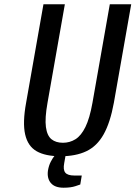

<svg xmlns="http://www.w3.org/2000/svg" viewBox="-20 -720 633 897"><path d="M263 10Q192 10 151 -13.5Q110 -37 97.5 -92Q85 -147 102 -240L183 -700H283L202 -240Q189 -167 194.5 -126.5Q200 -86 220.5 -69.5Q241 -53 274 -53Q306 -53 332.5 -69.5Q359 -86 379 -126.5Q399 -167 412 -240L493 -700H593L512 -240Q495 -147 464 -92Q433 -37 383.5 -13.5Q334 10 263 10ZM277 157Q236 157 217.5 135Q199 113 204 77Q208 53 217.5 35Q227 17 235.5 7Q244 -3 244 -3H288L280 42Q274 73 285 86.5Q296 100 327 100H362L355 142Q355 142 333 149.5Q311 157 277 157Z"/></svg>

Font: Cuprum Medium
Style: Italic
Weight: 500
Italic angle: -10°
Version: Version 3.000